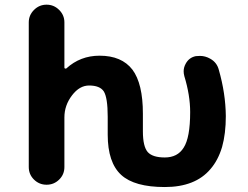

<svg xmlns="http://www.w3.org/2000/svg" viewBox="-20 -794 1040 805"><path d="M670.9 -9.8Q543.9 -9.8 488.3 -60.5Q431.6 -112.3 431.6 -229.5V-304.7Q431.6 -384.8 415 -411.1Q398.4 -435.5 353.5 -435.5Q313.5 -435.5 282.2 -394.5Q250 -352.5 250 -301.8V-93.8Q250 -62.5 228 -41Q206.1 -19.5 175.3 -19.5Q144.5 -19.5 122.6 -41Q100.6 -62.5 100.6 -93.8V-700.2Q100.6 -730.5 122.6 -752.4Q144.5 -774.4 175.3 -774.4Q206.1 -774.4 228 -752.4Q250 -730.5 250 -700.2V-510.7Q250 -507.8 252.4 -506.8Q254.9 -505.9 257.8 -506.8Q316.4 -560.5 397.5 -560.5Q490.2 -560.5 535.2 -502Q579.1 -443.4 579.1 -317.4V-243.2Q579.1 -179.7 599.6 -156.2Q620.1 -133.8 670.9 -133.8Q724.6 -133.8 750 -174.8Q777.3 -216.8 777.3 -324.2Q777.3 -394.5 752.9 -474.6Q750 -485.4 750 -495.1Q750 -511.7 758.8 -527.3Q772.5 -552.7 800.8 -558.6Q809.6 -559.6 818.4 -559.6Q840.8 -559.6 861.3 -547.9Q889.6 -532.2 897.5 -501Q925.8 -402.3 926.8 -307.6Q926.8 -233.4 911.1 -177.7Q894.5 -122.1 862.3 -85Q798.8 -9.8 670.9 -9.8Z"/></svg>

Font: Rounded-X Mgen+ 1mn bold
Style: Bold
Weight: 700
Designer: [Source Han Sans]
Ryoko NISHIZUKA  (kana & ideographs); Paul D. Hunt (Latin, Greek & Cyrillic); Wenlong ZHANG  (bopomofo
Version: Version 1.059.20150602